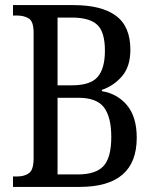

<svg xmlns="http://www.w3.org/2000/svg" viewBox="-20 -734 607 754"><path d="M31 0V-41H47Q76 -41 94 -54Q112 -67 112 -113V-605Q112 -650 93 -661.5Q74 -673 47 -673H31V-714H268Q379 -714 435.5 -672Q492 -630 492 -539Q492 -473 459.5 -435Q427 -397 380 -381V-376Q441 -366 479 -320.5Q517 -275 517 -193Q517 0 293 0ZM263 -399Q335 -399 363.5 -432Q392 -465 392 -535Q392 -609 361.5 -637Q331 -665 262 -665H206V-399ZM286 -49Q356 -49 386.5 -82Q417 -115 417 -196Q417 -274 388.5 -312Q360 -350 288 -350H206V-49Z"/></svg>

Font: Noto Serif Georgian Condensed
Style: Regular
Weight: 400
Width: 3
Designer: Monotype Design Team, Akaki Razmadze
Foundry: Google LLC
Version: Version 2.003; ttfautohint (v1.8.4.7-5d5b)